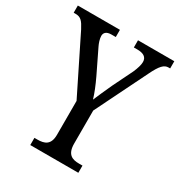

<svg xmlns="http://www.w3.org/2000/svg" viewBox="-173 -831 888 948"><g transform="rotate(30 271.0 -357.0)"><path d="M137 0H411V-41H391C353 -41 321 -52 321 -115V-303L465 -595C494 -655 512 -673 537 -673H546V-714H339V-673H359C392 -673 414 -662 414 -633C414 -617 407 -594 396 -569L341 -457C322 -415 304 -376 293 -349C284 -380 269 -417 250 -457L186 -589C179 -603 171 -626 171 -642C171 -658 180 -673 211 -673H236V-714H-4V-673H7C37 -673 49 -658 69 -620L226 -303V-110C226 -51 193 -41 154 -41H137Z"/></g></svg>

Font: Noto Serif Sinhala Condensed
Style: Regular
Weight: 400
Width: 3
Designer: Jelle Bosma - Monotype Design Team
Foundry: Monotype Imaging Inc.
Version: Version 2.007